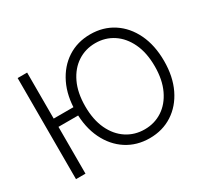

<svg xmlns="http://www.w3.org/2000/svg" viewBox="-148 -962 1286 1197"><g transform="rotate(-30 495.5 -363.5)"><path d="M320.8 -396V-336.4H122.1V-396ZM157.7 -727.1V0.5H89.4V-727.1ZM616.7 9.8Q523.9 9.8 452.1 -36.6Q380.4 -83 339.6 -167Q298.8 -251 298.8 -363.3Q298.8 -476.1 339.8 -560.3Q380.9 -644.5 452.4 -690.9Q523.9 -737.3 616.7 -737.3Q709.5 -737.3 781 -690.9Q852.5 -644.5 893.1 -560.3Q933.6 -476.1 933.6 -363.3Q933.6 -251 893.1 -167Q852.5 -83 781 -36.6Q709.5 9.8 616.7 9.8ZM616.7 -53.7Q688 -53.7 744.4 -90.6Q800.8 -127.4 833.7 -197Q866.7 -266.6 866.7 -363.3Q866.7 -460.9 833.7 -530.3Q800.8 -599.6 744.4 -636.7Q688 -673.8 616.7 -673.8Q545.4 -673.8 488.8 -636.7Q432.1 -599.6 399.2 -530.3Q366.2 -460.9 366.2 -363.3Q366.2 -266.6 398.9 -197.3Q431.6 -127.9 488.5 -90.8Q545.4 -53.7 616.7 -53.7Z"/></g></svg>

Font: Inter 20pt Light
Style: Regular
Weight: 300
Version: Version 4.001;git-66647c0bb